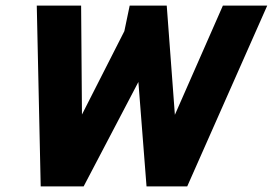

<svg xmlns="http://www.w3.org/2000/svg" viewBox="-20 -664 972 684"><path d="M125 0 111 -644H269L272 -256L423 -553L442 -644H574L603 -255L774 -644H932L647 0H502L473 -372L278 0Z"/></svg>

Font: Kanit SemiBold
Style: Italic
Weight: 600
Italic angle: -12°
Designer: Katatrad Team
Foundry: CadsonDemak
Version: Version 2.000; ttfautohint (v1.8.3)